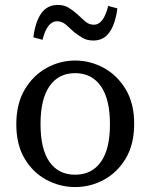

<svg xmlns="http://www.w3.org/2000/svg" viewBox="-20 -744 609 777"><path d="M284 13Q223 13 168.5 -16Q114 -45 80 -101.5Q46 -158 46 -241Q46 -324 80 -381.5Q114 -439 168.5 -469Q223 -499 284 -499Q345 -499 399.5 -469.5Q454 -440 488.5 -383Q523 -326 523 -243Q523 -160 489 -103Q455 -46 400.5 -16.5Q346 13 284 13ZM284 -37Q351 -37 388 -88.5Q425 -140 425 -241Q425 -343 388 -395.5Q351 -448 284 -448Q217 -448 180.5 -395.5Q144 -343 144 -242Q144 -140 180.5 -88.5Q217 -37 284 -37ZM115 -593Q123 -656 147 -690Q171 -724 214 -724Q239 -724 256.5 -713.5Q274 -703 290 -689Q308 -673 323.5 -658.5Q339 -644 360 -644Q399 -644 418 -720L455 -710Q447 -648 423.5 -614Q400 -580 358 -580Q332 -580 314.5 -590.5Q297 -601 280 -614Q264 -629 247.5 -643.5Q231 -658 211 -658Q171 -658 152 -583Z"/></svg>

Font: Source Serif 4 SmText
Style: Regular
Weight: 400
Designer: Frank Grießhammer
Foundry: Adobe
Version: Version 4.005;hotconv 1.1.0;makeotfexe 2.6.0